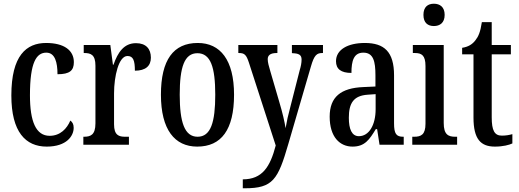

<svg xmlns="http://www.w3.org/2000/svg" viewBox="-20 -778 2792 1032"><path d="M231 10C339 10 376 -48 376 -91C376 -111 369 -122 358 -130C340 -87 304 -48 247 -48C173 -48 141 -125 141 -266C141 -444 176 -495 229 -495C276 -495 289 -442 289 -379C355 -379 377 -399 377 -444C377 -507 325 -547 228 -547C122 -547 41 -480 41 -265C41 -68 118 10 231 10Z M428 0H673V-43H653C619 -43 593 -51 593 -110V-276C593 -368 618 -477 665 -477C696 -477 705 -453 705 -398C763 -398 791 -424 791 -468C791 -515 765 -546 711 -546C646 -546 613 -496 590 -430H587L573 -536H430V-493H433C468 -493 493 -484 493 -425V-115C493 -52 466 -43 431 -43H428Z M1040 10C1170 10 1238 -81 1238 -269C1238 -456 1164 -547 1043 -547C912 -547 845 -456 845 -269C845 -81 919 10 1040 10ZM1042 -43C972 -43 946 -121 946 -269C946 -417 971 -492 1041 -492C1112 -492 1137 -417 1137 -269C1137 -121 1113 -43 1042 -43Z M1285 186V234H1296C1447 234 1474 188 1530 -5L1651 -420C1669 -483 1683 -493 1713 -493H1716V-536H1549V-493L1552 -492C1585 -491 1601 -484 1601 -458C1601 -440 1597 -420 1591 -401L1541 -205C1529 -161 1521 -125 1515 -89C1510 -122 1499 -171 1480 -234L1433 -395C1425 -422 1419 -443 1419 -460C1419 -479 1431 -493 1467 -493H1471V-536H1261V-493H1264C1294 -493 1304 -484 1318 -441L1462 4C1432 119 1390 186 1285 186Z M1875 10C1941 10 1966 -28 2000 -84H2007L2020 0H2150V-43H2147C2110 -43 2098 -59 2098 -115V-373C2098 -500 2045 -547 1941 -547C1849 -547 1786 -511 1786 -449C1786 -407 1813 -386 1869 -386C1869 -452 1882 -495 1933 -495C1987 -495 1998 -448 1998 -373V-313L1933 -310C1812 -305 1752 -257 1752 -151C1752 -41 1807 10 1875 10ZM1909 -46C1871 -46 1855 -84 1855 -145C1855 -223 1880 -264 1957 -269L1999 -272V-191C1999 -107 1964 -46 1909 -46Z M2312 -638C2344 -638 2370 -655 2370 -698C2370 -741 2344 -758 2312 -758C2280 -758 2256 -741 2256 -698C2256 -655 2280 -638 2312 -638ZM2196 0H2437V-43H2427C2389 -43 2365 -55 2365 -117V-536H2199V-493H2210C2246 -493 2267 -481 2267 -423V-113C2267 -54 2243 -43 2206 -43H2196Z M2640 10C2684 10 2717 1 2734 -7V-57C2716 -52 2699 -49 2677 -49C2638 -49 2623 -77 2623 -147V-486H2726V-536H2623V-659H2570C2562 -605 2551 -581 2535 -561C2519 -540 2497 -526 2464 -521V-486H2525V-146C2525 -30 2564 10 2640 10Z"/></svg>

Font: Noto Serif Georgian ExtraCondensed Medium
Style: Regular
Weight: 500
Width: 2
Designer: Monotype Design Team, Akaki Razmadze
Foundry: Google LLC
Version: Version 2.003